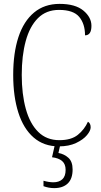

<svg xmlns="http://www.w3.org/2000/svg" viewBox="-20 -744 519 989"><path d="M283 10Q206 10 153.5 -35.5Q101 -81 74.5 -164Q48 -247 48 -358Q48 -471 75 -553Q102 -635 155.5 -679.5Q209 -724 287 -724Q368 -724 409.5 -689.5Q451 -655 451 -611Q451 -562 418 -562Q418 -621 388 -657Q358 -693 284 -693Q218 -693 175.5 -650.5Q133 -608 112.5 -532.5Q92 -457 92 -358Q92 -259 113 -183Q134 -107 177 -64.5Q220 -22 286 -22Q347 -22 381 -49.5Q415 -77 433 -117Q447 -109 447 -88Q447 -71 428 -48Q409 -25 372 -7.5Q335 10 283 10ZM259 225Q231 225 204 215V187Q218 191 231 193Q244 195 255 195Q284 195 301 179.5Q318 164 318 131Q318 101 300 85.5Q282 70 248 66L265 -9H293L281 44Q310 49 332 68.5Q354 88 354 129Q354 177 329 201Q304 225 259 225Z"/></svg>

Font: Noto Serif Sinhala Condensed ExtraLight
Style: Regular
Weight: 200
Width: 3
Designer: Jelle Bosma - Monotype Design Team
Foundry: Monotype Imaging Inc.
Version: Version 2.007; ttfautohint (v1.8.4.7-5d5b)